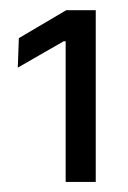

<svg xmlns="http://www.w3.org/2000/svg" viewBox="-20 -722 252 379"><path d="M169 -362.9H109.6V-640.6H105.8L15.1 -588.5L17.2 -646.7L110.8 -701.9H169Z"/></svg>

Font: Anek Kannada Medium
Style: Regular
Weight: 500
Designer: Vaishnavi Murthy, Maithili Shingre (Kannada) & Yesha Goshar (Latin)
Foundry: Ek Type
Version: Version 1.003